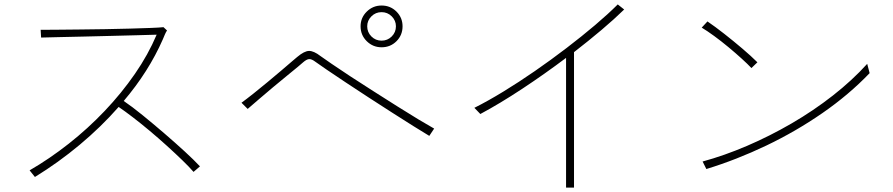

<svg xmlns="http://www.w3.org/2000/svg" viewBox="-20 -810 4040 869"><path d="M885 -57 856 -32Q837 -54 805.5 -84.5Q774 -115 736 -149.5Q698 -184 658 -217.5Q618 -251 581.5 -279Q545 -307 517 -326Q437 -235 340.5 -154.5Q244 -74 138 -9L114 -39Q204 -91 291 -159.5Q378 -228 454 -308Q530 -388 590.5 -475.5Q651 -563 689 -653Q653 -652 598.5 -650.5Q544 -649 482 -647.5Q420 -646 359 -644.5Q298 -643 247 -642Q196 -641 166 -640L164 -675Q192 -675 238.5 -675.5Q285 -676 341 -676.5Q397 -677 455.5 -678Q514 -679 567.5 -680.5Q621 -682 661 -683.5Q701 -685 720 -687L736 -672Q731 -665 726.5 -654.5Q722 -644 717 -632Q653 -486 540 -353Q577 -328 625 -289Q673 -250 723 -207Q773 -164 816 -124.5Q859 -85 885 -57Z M1945 -228 1923 -195Q1896 -211 1851.5 -239Q1807 -267 1754.5 -300.5Q1702 -334 1647.5 -369.5Q1593 -405 1544 -437.5Q1495 -470 1459 -494.5Q1423 -519 1408 -530Q1391 -543 1379.5 -542.5Q1368 -542 1352 -528Q1348 -524 1328 -507.5Q1308 -491 1278 -466.5Q1248 -442 1215 -414.5Q1182 -387 1152 -361Q1122 -335 1101 -317L1073 -345Q1095 -361 1126.5 -386Q1158 -411 1191 -438.5Q1224 -466 1253.5 -491Q1283 -516 1302.5 -533Q1322 -550 1325 -552Q1357 -579 1378.5 -579.5Q1400 -580 1431 -556Q1445 -546 1480.5 -521.5Q1516 -497 1565 -465Q1614 -433 1669 -398Q1724 -363 1777 -329.5Q1830 -296 1874 -269.5Q1918 -243 1945 -228ZM1802 -691Q1802 -651 1774.5 -623.5Q1747 -596 1707 -596Q1668 -596 1640 -623.5Q1612 -651 1612 -691Q1612 -730 1640 -757.5Q1668 -785 1707 -785Q1747 -785 1774.5 -757.5Q1802 -730 1802 -691ZM1772 -691Q1772 -717 1753 -736Q1734 -755 1707 -755Q1680 -755 1661 -736Q1642 -717 1642 -691Q1642 -664 1661 -645Q1680 -626 1707 -626Q1734 -626 1753 -645Q1772 -664 1772 -691Z M2805 -767Q2761 -724 2702.5 -674.5Q2644 -625 2578 -574V39H2542V-548Q2445 -475 2343.5 -408Q2242 -341 2154 -294L2127 -322Q2187 -352 2257.5 -395Q2328 -438 2401 -488.5Q2474 -539 2544 -592.5Q2614 -646 2673.5 -696.5Q2733 -747 2776 -790Z M3916 -479Q3822 -381 3702 -298Q3582 -215 3448 -151Q3314 -87 3177 -45L3160 -79Q3259 -106 3361.5 -150Q3464 -194 3563 -251.5Q3662 -309 3749.5 -377.5Q3837 -446 3905 -521ZM3408 -528 3381 -502Q3364 -520 3336.5 -545Q3309 -570 3276.5 -597Q3244 -624 3212.5 -647Q3181 -670 3156 -685L3182 -713Q3216 -690 3258 -657Q3300 -624 3340 -590Q3380 -556 3408 -528Z"/></svg>

Font: Zen Kaku Gothic Antique Light
Style: Regular
Weight: 300
Designer: Yoshimichi Ohira
Foundry: Positype
Version: Version 1.001